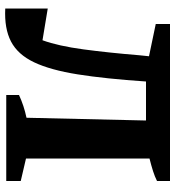

<svg xmlns="http://www.w3.org/2000/svg" viewBox="14 -709 700 768"><g transform="rotate(90 364.0 -325.0)"><path d="M14 4V-166L141 -145Q164 -208 177.5 -309Q191 -410 201 -532L205 -571L76 -598V-655H704V-603Q686 -594 664 -587Q642 -580 614 -573V-79L704 -58V0H360V-51Q403 -71 451 -81L462 -559H306Q295 -396 277.5 -286Q260 -176 229 -111Q198 -46 146 -19Q94 8 14 4Z"/></g></svg>

Font: Piazzolla SC
Style: Bold
Weight: 700
Designer: Juan Pablo del Peral
Foundry: Huerta Tipografica
Version: Version 1.330